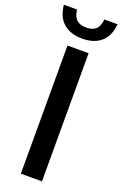

<svg xmlns="http://www.w3.org/2000/svg" viewBox="-209 -992 665 1042"><g transform="rotate(20 123.0 -471.0)"><path d="M61.5 0V-740H183.5V0ZM123 -802.5Q54.5 -802.5 14 -838Q-26.5 -873.5 -32.5 -941.5H43.5Q48.5 -901 67.5 -883.8Q86.5 -866.5 123 -866.5Q159.5 -866.5 178.2 -883.8Q197 -901 201.5 -941.5H277.5Q271.5 -873 231.5 -837.8Q191.5 -802.5 123 -802.5Z"/></g></svg>

Font: Encode Sans Cnd SmBold
Style: Regular
Weight: 600
Width: 3
Designer: Multiple Designers
Foundry: Impallari Type
Version: Version 3.002; ttfautohint (v1.8.3) -l 8 -r 50 -G 200 -x 14 